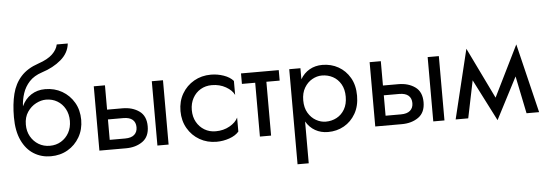

<svg xmlns="http://www.w3.org/2000/svg" viewBox="-58 -964 3887 1368"><g transform="rotate(-5 1885.5 -280.0)"><path d="M35 -290Q35 -384 53 -456Q71 -528 116.5 -578.5Q162 -629 242 -656Q310 -679 343.5 -711.5Q377 -744 384 -780H463Q456 -713 400 -665Q344 -617 262 -591Q204 -572 171 -536Q138 -500 123 -454.5Q108 -409 106 -362Q130 -414 173.5 -442Q217 -470 273 -470Q341 -470 394.5 -439Q448 -408 479.5 -354Q511 -300 511 -230Q511 -161 479.5 -106.5Q448 -52 394.5 -21Q341 10 273 10Q206 10 152 -23.5Q98 -57 66.5 -124Q35 -191 35 -290ZM115 -230Q115 -182 136 -145Q157 -108 192.5 -86.5Q228 -65 273 -65Q318 -65 353.5 -86.5Q389 -108 409.5 -145Q430 -182 430 -230Q430 -278 409.5 -315.5Q389 -353 353.5 -374Q318 -395 273 -395Q238 -395 201.5 -376Q165 -357 140 -320Q115 -283 115 -230Z M1036 -460H1116V0H1036ZM621 -460H701V-286H811Q882 -286 930.5 -251.5Q979 -217 979 -143Q979 -69 930.5 -34.5Q882 0 811 0H621ZM811 -216H701V-70H811Q855 -70 877 -89.5Q899 -109 899 -143Q899 -178 877 -197Q855 -216 811 -216Z M1302 -230Q1302 -182 1322.5 -145Q1343 -108 1378.5 -86.5Q1414 -65 1459 -65Q1515 -65 1559 -90Q1603 -115 1619 -149V-49Q1595 -21 1550.5 -5.5Q1506 10 1459 10Q1392 10 1338 -21Q1284 -52 1252.5 -106.5Q1221 -161 1221 -230Q1221 -300 1252.5 -354Q1284 -408 1338 -439Q1392 -470 1459 -470Q1506 -470 1550.5 -454.5Q1595 -439 1619 -411V-311Q1603 -345 1559 -370Q1515 -395 1459 -395Q1414 -395 1378.5 -374Q1343 -353 1322.5 -315.5Q1302 -278 1302 -230Z M1674 -460H1944V-385H1849V0H1769V-385H1674Z M2099 220H2019V-460H2099V-381Q2124 -424 2164.5 -447Q2205 -470 2256 -470Q2319 -470 2370.5 -441Q2422 -412 2453 -358.5Q2484 -305 2484 -230Q2484 -156 2453 -102Q2422 -48 2370.5 -19Q2319 10 2256 10Q2205 10 2164.5 -13Q2124 -36 2099 -79ZM2403 -230Q2403 -283 2381.5 -320Q2360 -357 2324.5 -376Q2289 -395 2246 -395Q2211 -395 2177 -376Q2143 -357 2121 -320Q2099 -283 2099 -230Q2099 -177 2121 -140Q2143 -103 2177 -84Q2211 -65 2246 -65Q2289 -65 2324.5 -84Q2360 -103 2381.5 -140Q2403 -177 2403 -230Z M3009 -460H3089V0H3009ZM2594 -460H2674V-286H2784Q2855 -286 2903.5 -251.5Q2952 -217 2952 -143Q2952 -69 2903.5 -34.5Q2855 0 2784 0H2594ZM2784 -216H2674V-70H2784Q2828 -70 2850 -89.5Q2872 -109 2872 -143Q2872 -178 2850 -197Q2828 -216 2784 -216Z M3169 0 3289 -495 3466 -130 3646 -495 3766 0H3676L3621 -268L3466 31L3314 -267L3259 0Z"/></g></svg>

Font: Von Book
Style: Regular
Weight: 400
Version: Version 4.000; ttfautohint (v1.8.4.7-5d5b)